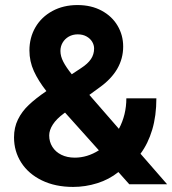

<svg xmlns="http://www.w3.org/2000/svg" viewBox="-20 -737 688 768"><path d="M36.1 -187.5Q36.1 -227.1 51.8 -259Q67.4 -291 95 -317.1Q122.6 -343.3 165.5 -372.6Q133.3 -413.6 115.5 -452.6Q97.7 -491.7 97.7 -535.2Q97.7 -586.4 121.6 -627.7Q145.5 -668.9 189.5 -692.9Q233.4 -716.8 290 -716.8Q345.2 -716.8 386.7 -694.3Q428.2 -671.9 450.4 -634Q472.7 -596.2 472.7 -550.8Q472.7 -455.1 378.9 -387.7L337.4 -357.4L455.6 -221.7Q485.4 -277.3 485.4 -343.8H605.5Q605.5 -273.9 588.9 -218.3Q572.3 -162.6 542 -122.1L648.4 0H497.1L453.6 -48.8Q416.5 -19 369.1 -4.2Q321.8 10.7 272.5 10.7Q201.2 10.7 147.5 -15.4Q93.8 -41.5 64.9 -86.7Q36.1 -131.8 36.1 -187.5ZM279.3 -106.4Q329.1 -106.4 375.5 -135.7L240.2 -286.6L235.4 -283.2Q206.1 -261.7 191.4 -239Q176.8 -216.3 176.8 -195.3Q176.8 -169.9 189.5 -149.7Q202.1 -129.4 225.3 -117.9Q248.5 -106.4 279.3 -106.4ZM267.1 -439.9 304.7 -464.8Q331.1 -481.9 343.8 -500.7Q356.4 -519.5 356.4 -543Q356.4 -557.1 348.6 -570.1Q340.8 -583 325.9 -591.3Q311 -599.6 291 -599.6Q271 -599.6 255.1 -590.6Q239.3 -581.5 230.5 -566.4Q221.7 -551.3 221.7 -533.2Q221.7 -512.2 233.2 -490Q244.6 -467.8 267.1 -439.9Z"/></svg>

Font: WEMIX Pretendard
Style: Bold
Weight: 700
Designer: Base glyphs from Inter by Rasmus Andersson; Hangeul glyphs from Noto Sans CJK(Source Han Sans) by Jang Soo-young and Kan
Foundry: Kil Hyung-jin
Version: Version 1.000